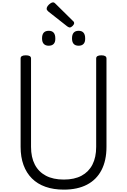

<svg xmlns="http://www.w3.org/2000/svg" viewBox="-20 -1582 1073 1621"><path d="M519 19Q432 19 364 -5Q296 -29 249.5 -75.5Q203 -122 178.5 -189Q154 -256 154 -342V-1088Q154 -1102 165 -1108.5Q176 -1115 198 -1115Q220 -1115 231 -1108.5Q242 -1102 242 -1088V-342Q242 -254 274 -192.5Q306 -131 367.5 -98.5Q429 -66 519 -66Q608 -66 668.5 -98.5Q729 -131 760.5 -192.5Q792 -254 792 -342V-1088Q792 -1102 803 -1108.5Q814 -1115 836 -1115Q879 -1115 879 -1088V-342Q879 -227 837 -146Q795 -65 714.5 -23Q634 19 519 19ZM391 -1196Q364 -1196 349.5 -1211.5Q335 -1227 335 -1258Q335 -1290 349 -1306Q363 -1322 392 -1322Q419 -1322 433 -1306Q447 -1290 447 -1258Q448 -1227 433.5 -1211.5Q419 -1196 391 -1196ZM644 -1196Q616 -1196 602 -1211.5Q588 -1227 588 -1258Q588 -1290 602 -1306Q616 -1322 644 -1322Q671 -1322 685 -1306Q699 -1290 699 -1258Q700 -1227 685.5 -1211.5Q671 -1196 644 -1196ZM568 -1350Q564 -1350 559.5 -1352.5Q555 -1355 548 -1359L389 -1484Q380 -1492 377 -1497Q374 -1502 374 -1509Q374 -1520 383 -1532Q392 -1544 405 -1553Q418 -1562 427 -1562Q434 -1562 438.5 -1559Q443 -1556 448 -1551L596 -1405Q603 -1399 604.5 -1395Q606 -1391 606 -1387Q606 -1376 593 -1363Q580 -1350 568 -1350Z"/></svg>

Font: Playwrite FR Moderne
Style: Regular
Weight: 400
Designer: Veronika Burian, José Scaglione
Foundry: TypeTogether
Version: Version 1.002